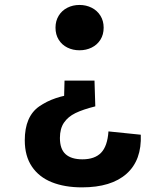

<svg xmlns="http://www.w3.org/2000/svg" viewBox="-20 -568 660 795"><path d="M247.2 -234.2H371.3L374.6 -127.6Q323.4 -114.8 292.5 -99.8Q261.5 -84.7 244.8 -60Q228.1 -35.3 228.1 3.3Q228.1 49.4 251.7 70.5Q275.3 91.7 321.2 91.7Q372.3 91.7 398.6 64.4Q424.9 37.2 429.1 -23.9L562.9 -10.2Q567.2 95.2 504 151.5Q440.8 207.8 319.5 207.8Q247.7 207.8 194.5 186.5Q141.4 165.2 112 121.6Q82.6 77.9 82.6 12.9Q82.6 -85.8 142.5 -127.5Q202.3 -169.3 295.6 -179.6L244.9 -147.6ZM409.2 -453.4Q409.2 -424.8 395.8 -403.5Q382.3 -382.2 359.5 -371Q336.7 -359.8 309.2 -359.8Q281.6 -359.8 259 -371Q236.3 -382.2 223.1 -403.5Q209.8 -424.8 209.8 -453.4Q209.8 -481.6 223.1 -503.1Q236.3 -524.6 259 -536Q281.6 -547.5 309.2 -547.5Q336.7 -547.5 359.5 -536Q382.3 -524.6 395.8 -503.1Q409.2 -481.6 409.2 -453.4Z"/></svg>

Font: Monaspace Neon Var
Style: Regular
Weight: 400
Designer: Riley Cran and the Lettermatic Team
Version: Version 1.000 (Monaspace Neon Var)